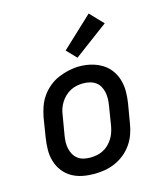

<svg xmlns="http://www.w3.org/2000/svg" viewBox="-115 -863 831 960"><g transform="rotate(-15 300.0 -383.0)"><path d="M254 8Q223 8 193 2Q163 -4 137.5 -19Q112 -34 94.5 -57.5Q77 -81 68.5 -109.5Q60 -138 60.5 -169Q61 -200 66 -231L82 -331Q87 -358 96.5 -385Q106 -412 122.5 -435.5Q139 -459 162 -478Q185 -497 211.5 -508Q238 -519 265.5 -525Q293 -531 320 -531Q352 -531 381.5 -523.5Q411 -516 436 -501Q461 -486 478.5 -462.5Q496 -439 504.5 -410.5Q513 -382 513 -351Q513 -320 508 -289L491 -189Q487 -162 477.5 -135.5Q468 -109 451.5 -85Q435 -61 412 -42.5Q389 -24 362.5 -12.5Q336 -1 308.5 3.5Q281 8 254 8ZM255 -76Q272 -76 289 -79Q306 -82 322 -90Q338 -98 351 -110.5Q364 -123 373.5 -138Q383 -153 388.5 -169.5Q394 -186 397 -203L413 -303Q416 -320 416.5 -337.5Q417 -355 413.5 -371.5Q410 -388 402 -402.5Q394 -417 380.5 -426.5Q367 -436 350.5 -440Q334 -444 316 -444Q299 -444 282.5 -440.5Q266 -437 250.5 -429Q235 -421 222 -408.5Q209 -396 199.5 -381Q190 -366 184.5 -350Q179 -334 177 -317L160 -217Q157 -200 156.5 -182.5Q156 -165 159.5 -149Q163 -133 171 -118.5Q179 -104 192 -94Q205 -84 221.5 -80Q238 -76 255 -76Q255 -76 255 -76Q255 -76 255 -76ZM323 -575 275 -625 434 -774 499 -706Z"/></g></svg>

Font: Iosevka Etoile Medium Oblique
Style: Regular
Weight: 500
Italic angle: -9°
Designer: Belleve Invis
Foundry: Belleve Invis
Version: Version 15.5.2; ttfautohint (v1.8.4)